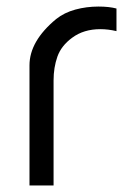

<svg xmlns="http://www.w3.org/2000/svg" viewBox="-20 -566 400 586"><path d="M280.5 -546Q313 -546 335.5 -540V-471Q310 -477 286.5 -477Q235.5 -477 200.5 -451Q167 -426.5 155.2 -393.2Q143.5 -360 143.5 -320.5V0H70V-366.5Q70 -440.5 151.5 -508Q176 -527.5 210 -536.8Q244 -546 280.5 -546Z"/></svg>

Font: CCSD_manrope
Style: Regular
Weight: 400
Designer: Mikhail Sharanda
Foundry: Mikhail Sharanda
Version: Version 4.503